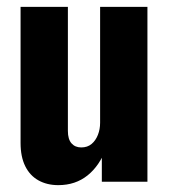

<svg xmlns="http://www.w3.org/2000/svg" viewBox="-20 -530 494 560"><path d="M150 10Q117 10 92 -4Q67 -18 53.5 -45.5Q40 -73 40 -113V-510H178V-148Q178 -124 188.5 -112Q199 -100 217 -100Q235 -100 247 -110Q259 -120 265.5 -136.5Q272 -153 272 -172L290 -99Q271 -47 235.5 -18.5Q200 10 150 10ZM277 0V-96H272V-510H410V0Z"/></svg>

Font: Instrument Sans Condensed
Style: Bold
Weight: 700
Width: 3
Designer: Rodrigo Fuenzalida
Foundry: fragTYPE
Version: Version 1.000;gftools[0.9.28]